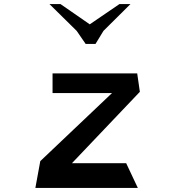

<svg xmlns="http://www.w3.org/2000/svg" viewBox="-20 -919 857 939"><path d="M399 -704 355 -768 222 -899H276L419 -800L564 -899H618L486 -768L447 -704ZM153 0 177 -131 528 -464H237V-560H651L664 -470L332 -121H597L654 0Z"/></svg>

Font: OpenDyslexic
Style: Regular
Weight: 400
Designer: Abbie Gonzalez
Version: Version 0.920;hotconv 1.0.109;makeotfexe 2.5.65596